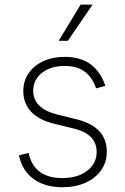

<svg xmlns="http://www.w3.org/2000/svg" viewBox="-20 -800 543 832"><path d="M436.4 -427.9 396.3 -417.3Q381.4 -462 348.9 -488.1Q316.4 -514.2 260.3 -514.2Q200.3 -514.2 162.1 -484.4Q123.9 -454.5 123.9 -406.6Q123.9 -329.5 229 -303.6L312.9 -282.7Q442.8 -250.4 442.8 -142.4Q442.8 -97.3 418.3 -62.5Q393.8 -27.7 350.5 -8.2Q307.2 11.4 250.4 11.4Q174.4 11.4 125.4 -24.5Q76.3 -60.4 62.1 -126.8L103.7 -137.4Q127.5 -28.4 250 -28.4Q316.8 -28.4 357.8 -60Q398.8 -91.6 398.8 -141Q398.8 -218.8 301.5 -242.5L214.5 -263.8Q147.7 -280.2 114.3 -316.4Q81 -352.6 81 -405.2Q81 -449.2 104 -482.6Q127.1 -516 167.6 -534.8Q208.1 -553.6 260.3 -553.6Q329.5 -553.6 373.2 -521Q416.9 -488.3 436.4 -427.9ZM234.4 -623.2 329.5 -780.2H381.4L274.1 -623.2Z"/></svg>

Font: Inter UI Extra Light
Style: Regular
Weight: 200
Designer: Rasmus Andersson
Foundry: rsms
Version: 3.2;8d6f07862